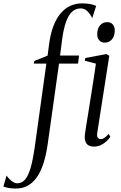

<svg xmlns="http://www.w3.org/2000/svg" viewBox="-142 -834 698 1106"><path d="M141 -581Q149 -640.5 166 -684.5Q183 -728.5 207.5 -757.2Q232 -786 263 -800.2Q294 -814.5 329.5 -814.5Q355.5 -814.5 375.2 -811.2Q395 -808 412 -800L389 -729Q382 -747 364.2 -766.5Q346.5 -786 322.5 -785.5Q293.5 -785.5 272.5 -765.8Q251.5 -746 237.8 -706.5Q224 -667 216 -607.5L204 -514H313.5L307.5 -467.5H198L132.5 -2Q123.5 60 108.2 107.2Q93 154.5 70.5 186.8Q48 219 17.8 235.5Q-12.5 252 -50.5 252Q-74 252 -90.2 249.2Q-106.5 246.5 -122.5 240.5L-104 177Q-99 185.5 -88.8 196.2Q-78.5 207 -66.2 214.5Q-54 222 -45 222Q-16.5 222 2.2 200.5Q21 179 34.5 132.2Q48 85.5 58.5 10.5L125 -467.5H52.5L56 -483L132 -513.5ZM398.5 10.5Q381 10.5 368.2 3.5Q355.5 -3.5 349.8 -19.8Q344 -36 347.5 -63Q349 -75.5 354.2 -108Q359.5 -140.5 366.8 -185.5Q374 -230.5 382 -281Q390 -331.5 397.5 -380Q405 -428.5 410.5 -467.5L346.5 -484L349.5 -500L471 -522.5L487.5 -512.5L418 -67Q415 -47 422.2 -39.8Q429.5 -32.5 437.5 -32.5Q447.5 -32.5 457.5 -38.5Q467.5 -44.5 484 -63L493.5 -46Q485 -32.5 471 -19.8Q457 -7 438.8 1.8Q420.5 10.5 398.5 10.5ZM461.5 -588.5Q441 -588.5 429.5 -602Q418 -615.5 418 -636Q418 -669.5 434.2 -688Q450.5 -706.5 475.5 -706.5Q496.5 -706.5 507.8 -693Q519 -679.5 519 -659Q519 -626 502.8 -607.2Q486.5 -588.5 461.5 -588.5Z"/></svg>

Font: Merriweather 120pt Light
Style: Italic
Weight: 300
Italic angle: -7.8°
Version: Version 2.101